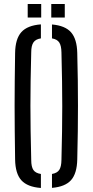

<svg xmlns="http://www.w3.org/2000/svg" viewBox="-20 -927 460 953"><path d="M183 6Q116 1 86 -32.2Q56 -65.5 55 -135.5Q54 -211 53.2 -276Q52.5 -341 52.5 -402.2Q52.5 -463.5 53.2 -527.2Q54 -591 55 -664Q56 -734 86 -767.5Q116 -801 183 -806V-736.5Q156.5 -732.5 145.8 -716.2Q135 -700 135 -667Q133 -591.5 132 -527.5Q131 -463.5 131 -403Q131 -342.5 132 -277Q133 -211.5 135 -133Q135 -99 145.8 -83.2Q156.5 -67.5 183 -63.5ZM238 5.5V-63.5Q264 -68 274.2 -83.8Q284.5 -99.5 285 -133Q287 -210 288 -274.5Q289 -339 289 -399.8Q289 -460.5 288 -525Q287 -589.5 285 -667Q284.5 -700 274.2 -716Q264 -732 238 -736.5V-805.5Q303.5 -800 332.8 -766.5Q362 -733 363.5 -664Q365.5 -591 366.2 -527.2Q367 -463.5 367 -402.2Q367 -341 366.2 -276Q365.5 -211 363.5 -135.5Q362 -66 332.8 -33Q303.5 0 238 5.5ZM234.5 -840V-907H301.5V-840ZM117.5 -840V-907H184.5V-840Z"/></svg>

Font: Big Shoulders Stencil Text
Style: Regular
Weight: 400
Designer: Patric King
Foundry: XO Type Co
Version: Version 1.000